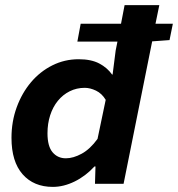

<svg xmlns="http://www.w3.org/2000/svg" viewBox="-20 -720 697 752"><path d="M187 12Q112 12 68.5 -37.5Q25 -87 25 -180Q25 -244 45.5 -300Q66 -356 101.5 -398Q137 -440 185 -464Q233 -488 288 -488Q337 -488 368.5 -471.5Q400 -455 419 -428H421L433 -522L440 -557H283L296 -627H454L468 -700H604L589 -627H657L644 -563L576 -558L464 0H352L354 -68H350Q315 -30 272 -9Q229 12 187 12ZM238 -100Q267 -100 300 -118Q333 -136 362 -176L394 -329Q379 -354 356 -365Q333 -376 312 -376Q280 -376 253 -362.5Q226 -349 206.5 -325Q187 -301 176.5 -268.5Q166 -236 166 -198Q166 -147 186 -123.5Q206 -100 238 -100Z"/></svg>

Font: Source Code Pro
Style: Bold Italic
Weight: 700
Italic angle: -11°
Monospace: yes
Designer: Paul D. Hunt, Teo Tuominen
Foundry: Adobe Systems Incorporated
Version: Version 1.050;PS 1.000;hotconv 16.6.51;makeotf.lib2.5.65220